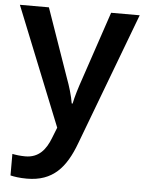

<svg xmlns="http://www.w3.org/2000/svg" viewBox="-55 -586 654 870"><g transform="rotate(5 272.5 -151.0)"><path d="M0 -542 217 -2 198 46C177 101 145 140 84 140C61 140 39 137 25 134V232C42 236 66 240 100 240C218 240 276 173 318 60L545 -542H415L311 -233C297 -193 283 -148 277 -117H273C267 -153 255 -193 240 -233L132 -542Z"/></g></svg>

Font: Noto Sans Syriac SemiBold
Style: Regular
Weight: 600
Designer: Patrick Giasson and the Monotype Design Team
Foundry: Monotype Imaging Inc.
Version: Version 3.000